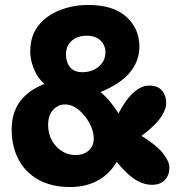

<svg xmlns="http://www.w3.org/2000/svg" viewBox="-20 -742 722 774"><path d="M263 12Q188 12 135 -17.5Q82 -47 54.5 -99.5Q27 -152 27 -220Q27 -300 74.5 -349.5Q122 -399 209 -418L203 -370Q146 -405 124 -448.5Q102 -492 102 -535Q102 -597 134.5 -638.5Q167 -680 221 -701Q275 -722 336 -722Q437 -722 489.5 -674Q542 -626 542 -554Q542 -493 499 -444.5Q456 -396 360 -361L368 -385Q402 -360 429.5 -325Q457 -290 474 -254L441 -252Q480 -333 514 -365Q548 -397 581 -397Q617 -397 633.5 -376.5Q650 -356 650 -328Q650 -294 618 -255.5Q586 -217 527 -178L530 -207Q607 -161 635 -126.5Q663 -92 663 -66Q663 -37 645 -17Q627 3 593 3Q553 3 514.5 -25.5Q476 -54 438 -106L460 -107Q432 -49 381.5 -18.5Q331 12 263 12ZM284 -117Q318 -117 338 -135.5Q358 -154 358 -183Q358 -213 341 -245Q324 -277 297.5 -299Q271 -321 241 -321Q215 -321 194.5 -299.5Q174 -278 174 -238Q174 -204 189 -176.5Q204 -149 229 -133Q254 -117 284 -117ZM312 -451Q351 -451 378 -473.5Q405 -496 405 -531Q405 -558 386 -578Q367 -598 329 -598Q293 -598 269.5 -578Q246 -558 246 -522Q246 -491 262.5 -471Q279 -451 312 -451Z"/></svg>

Font: DynaPuff Medium
Style: Regular
Weight: 500
Version: Version 2.000